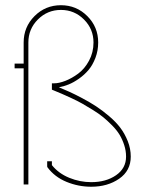

<svg xmlns="http://www.w3.org/2000/svg" viewBox="-20 -708 575 737"><path d="M179.2 -74.2Q204.6 -42.5 245.6 -25.6Q286.6 -8.8 330.1 -8.8Q387.2 -8.8 425.5 -35.4Q463.9 -62 463.9 -106.9Q463.9 -129.4 456.8 -151.1Q449.7 -172.9 439 -190.7Q428.2 -208.5 410.4 -226.6Q392.6 -244.6 376.2 -258.1Q359.9 -271.5 336.2 -286.1Q312.5 -300.8 295.7 -310.3Q278.8 -319.8 254.2 -331.3Q229.5 -342.8 217 -348.1Q204.6 -353.5 184.1 -361.8L179.2 -363.8V-388.2H188Q206.5 -388.2 231 -397.7Q255.4 -407.2 280 -425.3Q304.7 -443.4 321.8 -475.1Q338.9 -506.8 338.9 -544.9Q338.9 -596.7 302.2 -633.3Q265.6 -669.9 213.9 -669.9Q162.1 -669.9 125.5 -633.3Q88.9 -596.7 88.9 -544.9V0H70.8V-445.8H36.1V-463.9H70.8V-544.9Q70.8 -604.5 112.5 -646.2Q154.3 -688 213.9 -688Q273.4 -688 315.2 -646.2Q356.9 -604.5 356.9 -544.9Q356.9 -513.7 346.4 -486.1Q335.9 -458.5 320.1 -439.7Q304.2 -420.9 283.4 -406.2Q262.7 -391.6 243.4 -383.8Q224.1 -376 206.1 -373Q229.5 -363.3 247.3 -355.2Q265.1 -347.2 295.7 -331.1Q326.2 -314.9 349.1 -299.8Q372.1 -284.7 398.4 -262.5Q424.8 -240.2 441.9 -217.5Q459 -194.8 470.5 -166Q481.9 -137.2 481.9 -106.9Q481.9 -52.7 437.5 -22Q393.1 8.8 330.1 8.8Q280.8 8.8 235.1 -10Q189.5 -28.8 162.1 -65.9L161.1 -68.8V-88.9H179.2Z"/></svg>

Font: Rawengulk
Style: Light
Weight: 300
Version: Version 0.92